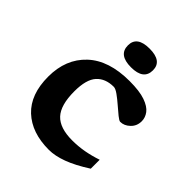

<svg xmlns="http://www.w3.org/2000/svg" viewBox="-202 -844 981 981"><g transform="rotate(45 289.0 -353.0)"><path d="M356 -528.5Q428 -528.5 469.2 -514Q510.5 -499.5 527.8 -476.5Q545 -453.5 545 -427.5Q545 -392.5 521.2 -369.8Q497.5 -347 469 -347Q461.5 -347 442.2 -362.5Q423 -378 399.2 -398.8Q375.5 -419.5 353.8 -435Q332 -450.5 319.5 -450.5Q259.5 -450.5 226.2 -414Q193 -377.5 193 -291.5Q193 -192 233 -149.2Q273 -106.5 362 -106.5Q406 -106.5 447.5 -114Q489 -121.5 532 -136V-71.5Q463.5 -27.5 409.8 -7.8Q356 12 312.5 12Q188.5 12 117 -55Q45.5 -122 45.5 -250.5Q45.5 -377.5 125.8 -453Q206 -528.5 356 -528.5ZM311 -583Q220.5 -583 220.5 -651.5Q220.5 -718 311 -718Q401.5 -718 401.5 -651.5Q401.5 -583 311 -583Z"/></g></svg>

Font: Newsreader 6pt SemiBold
Style: Regular
Weight: 600
Designer: Hugues Gentile
Foundry: Production Type
Version: Version 1.003; ttfautohint (v1.8.3)